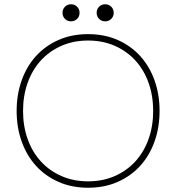

<svg xmlns="http://www.w3.org/2000/svg" viewBox="-20 -870 826 900"><path d="M88 -350Q88 -279 109.5 -218.5Q131 -158 171 -114Q211 -70 267.5 -45Q324 -20 393 -20Q462 -20 518.5 -45Q575 -70 615 -114Q655 -158 676.5 -218.5Q698 -279 698 -350Q698 -421 676.5 -481.5Q655 -542 615 -586Q575 -630 518.5 -655Q462 -680 393 -680Q324 -680 267.5 -655Q211 -630 171 -586Q131 -542 109.5 -481.5Q88 -421 88 -350ZM728 -350Q728 -273 704.5 -207Q681 -141 637.5 -93Q594 -45 532 -17.5Q470 10 393 10Q316 10 254 -17.5Q192 -45 148.5 -93Q105 -141 81.5 -207Q58 -273 58 -350Q58 -427 81.5 -493Q105 -559 148.5 -607Q192 -655 254 -682.5Q316 -710 393 -710Q470 -710 532 -682.5Q594 -655 637.5 -607Q681 -559 704.5 -493Q728 -427 728 -350ZM273 -810Q273 -827 284.5 -838.5Q296 -850 313 -850Q330 -850 341.5 -838.5Q353 -827 353 -810Q353 -793 341.5 -781.5Q330 -770 313 -770Q296 -770 284.5 -781.5Q273 -793 273 -810ZM433 -810Q433 -827 444.5 -838.5Q456 -850 473 -850Q490 -850 501.5 -838.5Q513 -827 513 -810Q513 -793 501.5 -781.5Q490 -770 473 -770Q456 -770 444.5 -781.5Q433 -793 433 -810Z"/></svg>

Font: Nixie One
Style: Regular
Weight: 400
Designer: Jovanny Lemonad
Foundry: Jovanny Lemonad
Version: Version 1.000 2011 initial release